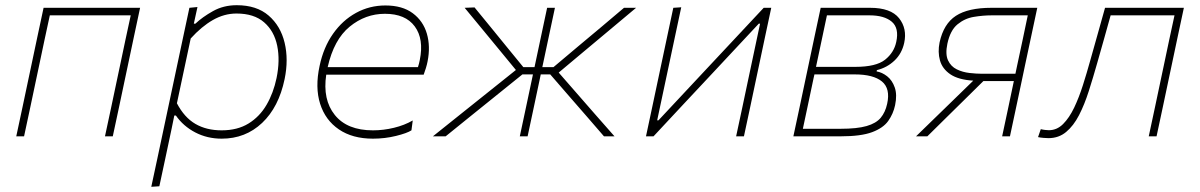

<svg xmlns="http://www.w3.org/2000/svg" viewBox="-20 -524 4613 738"><path d="M42.5 0Q54.5 -56.5 65.8 -108.8Q77 -161 89.5 -221L100 -270.5Q113 -332 124.2 -385Q135.5 -438 147.5 -494H518.5Q506.5 -438 495.2 -385Q484 -332 471 -270.5L460.5 -221Q448 -161 436.8 -108.8Q425.5 -56.5 413.5 0H383.5Q395.5 -56.5 406.8 -108.8Q418 -161 430.5 -221L441 -270.5Q452.5 -325.5 462.2 -371Q472 -416.5 482.5 -465H171.5Q161 -416.5 151.2 -371Q141.5 -325.5 130 -270.5L119.5 -221Q107 -161 95.8 -108.8Q84.5 -56.5 72.5 0Z M561.5 194Q573.5 137.5 585 84.5Q596.5 31.5 609 -28.5L660.5 -271Q670 -315.5 682.2 -373.2Q694.5 -431 708 -494L739 -497L725 -433H731Q758 -458.5 798.5 -481.2Q839 -504 890 -504Q966.5 -504 1012.5 -464.2Q1058.5 -424.5 1074 -359.8Q1089.5 -295 1074 -220Q1051.5 -112 987.5 -51.5Q923.5 9 832 9Q776.5 9 730.5 -15Q684.5 -39 656 -80H650L639.5 -28.5Q627 31 615.8 83.2Q604.5 135.5 592.5 192ZM832 -23Q892.5 -23 935.2 -49.2Q978 -75.5 1004.5 -121Q1031 -166.5 1043 -224Q1057 -292 1045.5 -348.2Q1034 -404.5 995.2 -438.2Q956.5 -472 889 -472Q842 -472 798.2 -447Q754.5 -422 713 -376L660 -127Q688.5 -72.5 731 -47.8Q773.5 -23 832 -23Z M1413.5 9Q1335 9 1282.8 -26.5Q1230.5 -62 1210.5 -125Q1190.5 -188 1208.5 -271Q1223.5 -342 1260 -394Q1296.5 -446 1348.5 -474.5Q1400.5 -503 1461.5 -503Q1526.5 -503 1566.5 -473.2Q1606.5 -443.5 1620.8 -394.5Q1635 -345.5 1623.5 -288Q1621.5 -277 1617 -262.2Q1612.5 -247.5 1608.5 -237H1234Q1219.5 -141 1267 -82Q1314.5 -23 1413.5 -23Q1454 -23 1494.2 -32.8Q1534.5 -42.5 1566.5 -61L1561.5 -23Q1544.5 -12 1502 -1.5Q1459.5 9 1413.5 9ZM1459.5 -471Q1384.5 -471 1324 -421.5Q1263.5 -372 1239.5 -266H1586.5Q1591 -279.5 1593.5 -293Q1610 -374 1574.2 -422.5Q1538.5 -471 1459.5 -471Z M1644 0Q1697.5 -43 1750.5 -85.2Q1803.5 -127.5 1856 -169.5L1963 -255L1905 -325.5Q1870 -368 1835.8 -409.5Q1801.5 -451 1766 -494L1804 -495.5Q1834.5 -458.5 1865.2 -420.8Q1896 -383 1926.5 -345.5L1991.5 -266H2034.5L2035.5 -270.5Q2048.5 -332 2059.8 -385Q2071 -438 2083 -494H2113Q2101 -438 2089.8 -385Q2078.5 -332 2065.5 -270.5L2064.5 -266H2107.5L2202.5 -346Q2247 -383 2291.2 -420.2Q2335.5 -457.5 2378.5 -494H2425Q2374 -451.5 2323.5 -409Q2273 -366.5 2223 -325L2127.5 -245L2193 -170Q2230 -127.5 2267 -85.2Q2304 -43 2342 0H2301.5Q2269 -37.5 2237.5 -74Q2206 -110.5 2173.5 -147.5L2095 -238H2058.5L2055 -221Q2042.5 -161 2031.2 -108.8Q2020 -56.5 2008 0H1978Q1990 -56.5 2001.2 -108.8Q2012.5 -161 2025 -221L2028.5 -238H1988L1874.5 -146.5Q1829 -110 1783.5 -73.2Q1738 -36.5 1693 0Z M2463 0Q2475 -56.5 2486.2 -108.8Q2497.5 -161 2510 -221L2520.5 -270.5Q2533.5 -332 2544.8 -385Q2556 -438 2568 -494L2598.5 -496Q2586.5 -439.5 2575 -385.8Q2563.5 -332 2550.5 -270.5L2506 -61.5H2511L2690.5 -253.5Q2745.5 -312.5 2802.5 -373.2Q2859.5 -434 2915.5 -494H2944.5Q2932.5 -438 2921.2 -385Q2910 -332 2897 -270.5L2886.5 -221Q2874 -161 2862.8 -108.8Q2851.5 -56.5 2839.5 0H2809.5Q2821.5 -56.5 2832.8 -108.8Q2844 -161 2856.5 -221L2901.5 -433H2896.5L2720 -244Q2664 -184.5 2606.5 -122.8Q2549 -61 2492 0Z M3029.5 0Q3041.5 -56.5 3052.8 -108.8Q3064 -161 3076.5 -221L3087 -270.5Q3100 -332 3111.2 -385Q3122.5 -438 3134.5 -494H3324.5Q3404 -494 3435.8 -454Q3467.5 -414 3455.5 -359Q3446.5 -318 3418 -291Q3389.5 -264 3350.5 -254.5L3349.5 -249.5Q3370.5 -246 3390 -230.8Q3409.5 -215.5 3419.2 -187.8Q3429 -160 3420.5 -119.5Q3413.5 -86.5 3394.2 -59.2Q3375 -32 3332.2 -16Q3289.5 0 3211.5 0ZM3158.5 -465Q3148 -415.5 3138.5 -370.5Q3129 -325.5 3118 -274L3116.5 -267H3267.5Q3347.5 -267 3382 -294.5Q3416.5 -322 3425 -363Q3436.5 -416 3407.8 -440.5Q3379 -465 3322.5 -465ZM3066 -29H3211.5Q3274.5 -29 3311 -39.5Q3347.5 -50 3365.2 -71.2Q3383 -92.5 3390 -125Q3403 -183.5 3370 -210.8Q3337 -238 3265.5 -238H3110.5L3107 -222.5Q3096 -169.5 3086.2 -124Q3076.5 -78.5 3066 -29Z M3501 0Q3537.5 -35.5 3573.8 -70.8Q3610 -106 3645 -140L3721 -214Q3663.5 -217.5 3632.8 -238.5Q3602 -259.5 3593 -291.8Q3584 -324 3591.5 -361Q3607 -432.5 3654.2 -463.2Q3701.5 -494 3791 -494H3967Q3955 -438 3943.8 -385Q3932.5 -332 3919.5 -271L3909 -221Q3896.5 -161 3885.2 -108.8Q3874 -56.5 3862 0H3832Q3843.5 -53.5 3854 -103.2Q3864.5 -153 3876.5 -210L3877 -212.5H3760L3686 -139.5Q3651 -105 3615.2 -69.8Q3579.5 -34.5 3544.5 0ZM3754.5 -240.5H3883L3889.5 -271.5Q3901 -324.5 3910.8 -371Q3920.5 -417.5 3930.5 -465H3791.5Q3759 -465 3723.8 -459.2Q3688.5 -453.5 3660.5 -430.5Q3632.5 -407.5 3621.5 -356Q3613 -315.5 3624 -292Q3635 -268.5 3657.5 -257.5Q3680 -246.5 3706.5 -243.5Q3733 -240.5 3754.5 -240.5Z M4010 7Q4003.5 7 3991 6Q3978.5 5 3970 3L3980.5 -27.5Q3988.5 -25.5 3997.5 -24.5Q4006.5 -23.5 4011.5 -23.5Q4042.5 -23.5 4066.2 -47.2Q4090 -71 4108.8 -110.2Q4127.5 -149.5 4142.5 -196.8Q4157.5 -244 4170.5 -291Q4185 -341.5 4199.2 -393Q4213.5 -444.5 4227.5 -494H4530.5Q4518.5 -438 4507.2 -385Q4496 -332 4483 -270.5L4472.5 -221Q4460 -161 4448.8 -108.8Q4437.5 -56.5 4425.5 0H4395.5Q4407.5 -56.5 4418.8 -108.8Q4430 -161 4442.5 -221L4453 -270.5Q4464.5 -325.5 4474.2 -371Q4484 -416.5 4494.5 -465H4249Q4236.5 -419.5 4223.8 -374.8Q4211 -330 4197.5 -282Q4181.5 -225.5 4165 -173.8Q4148.5 -122 4127.5 -81.2Q4106.5 -40.5 4078 -16.8Q4049.5 7 4010 7Z"/></svg>

Font: Commissioner Thin
Style: Italic
Weight: 100
Italic angle: -12°
Designer: Kostas Bartsokas
Foundry: Kostas Bartsokas
Version: Version 1.000; ttfautohint (v1.8.3)